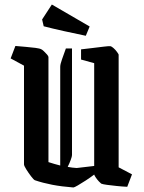

<svg xmlns="http://www.w3.org/2000/svg" viewBox="-20 -818 637 848"><path d="M86 -528 27 -560 48 -615Q70 -613 94 -611Q118 -609 137 -606.5Q156 -604 163 -600Q166 -599 173.5 -592Q181 -585 187.5 -577.5Q194 -570 194 -566V-102Q222 -93 246 -87V-523Q246 -534 254 -556.5Q262 -579 271 -604H298V-133Q298 -127 292.5 -112Q287 -97 279 -81Q299 -77 319 -76L396 -85V-539L338 -555V-600Q356 -602 385 -605.5Q414 -609 438.5 -612Q463 -615 468 -614Q473 -613 481.5 -605.5Q490 -598 496.5 -589Q503 -580 504 -577V-79L563 -48L542 7Q520 6 496 3.5Q472 1 453 -1.5Q434 -4 427 -7Q424 -9 416.5 -17Q409 -25 403 -34Q397 -43 396 -47Q379 -34 359 -21Q339 -8 323.5 1Q308 10 304 10Q252 6 210.5 -2Q169 -10 134 -22Q129 -24 117.5 -39Q106 -54 96 -70Q86 -86 86 -92ZM359 -660Q315 -669 263 -680.5Q211 -692 173 -702L166 -732L209 -798L376 -701Z"/></svg>

Font: Grenze Gotisch Medium
Style: Regular
Weight: 500
Designer: Renata Polastri
Foundry: Omnibus-Type
Version: Version 1.001